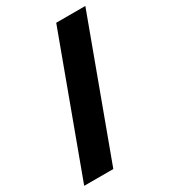

<svg xmlns="http://www.w3.org/2000/svg" viewBox="-182 -811 799 908"><g transform="rotate(-30 218.0 -357.0)"><path d="M434 -724H275L4 10H163Z"/></g></svg>

Font: Noto Sans Thai SemCond Blk
Style: Regular
Weight: 900
Width: 4
Designer: Monotype Design Team
Foundry: Monotype Imaging Inc.
Version: Version 2.002